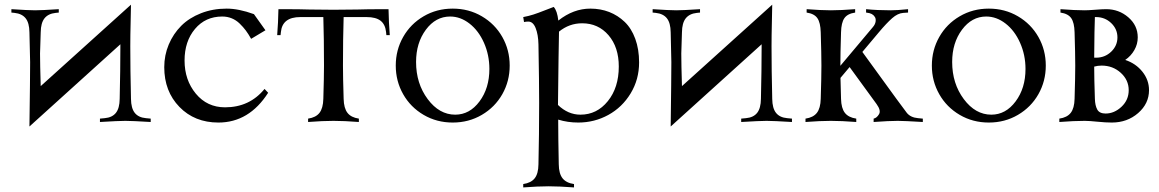

<svg xmlns="http://www.w3.org/2000/svg" viewBox="-20 -528 5018 831"><path d="M156.2 -155.3 546.9 -507.8Q546.9 -491.7 545.4 -432.6Q543.9 -373.5 543.9 -327.6Q543.9 -227.1 546.9 -100.1Q547.4 -59.6 563.2 -39.6Q579.1 -19.5 611.3 -16.6L632.3 -14.6V0Q550.8 -4.9 522.5 -4.9Q494.1 -4.9 412.6 0V-14.6L433.6 -16.6Q465.8 -19.5 481.7 -39.6Q497.6 -59.6 498 -100.1Q501 -227.1 501 -328.1V-336.4L107.4 19.5Q110.4 -195.3 110.4 -258.8Q110.4 -282.7 107.4 -388.2Q106.9 -428.7 91.1 -448.7Q75.2 -468.8 43 -472.2L29.3 -473.6V-488.3Q104 -483.4 131.8 -483.4Q159.7 -483.4 234.4 -488.3V-473.6L220.7 -472.2Q188.5 -468.8 172.6 -448.7Q156.7 -428.7 156.2 -388.2Q156.2 -375 154.8 -343.8Q153.3 -312.5 153.3 -296.4Q153.3 -250.5 156.2 -155.3Z M1079.1 -466.8 1128.9 -397 1066.9 -359.9Q1055.2 -380.9 1043.9 -396Q1032.7 -411.1 1017.3 -426Q1002 -440.9 982.9 -448.7Q963.9 -456.5 941.9 -456.5Q869.1 -456.5 824 -402.8Q778.8 -349.1 778.8 -266.1Q778.8 -181.6 827.6 -122.6Q876.5 -63.5 954.1 -63.5Q1060.1 -63.5 1125 -143.1L1140.6 -126.5Q1058.1 2.4 925.3 2.4Q822.3 2.4 756.6 -65.2Q690.9 -132.8 690.9 -237.3Q690.9 -289.1 710.4 -335.4Q730 -381.8 764.4 -416.3Q798.8 -450.7 849.9 -470.7Q900.9 -490.7 960.9 -490.7Q1013.2 -490.7 1079.1 -466.8Z M1526.9 -486.8Q1559.6 -488.3 1661.6 -488.3Q1662.6 -430.7 1667 -376H1652.3L1650.9 -389.6Q1647.5 -422.4 1627.2 -438.2Q1606.9 -454.1 1566.9 -454.1H1467.3Q1464.4 -360.4 1464.4 -244.1Q1464.4 -193.8 1467.3 -100.1Q1468.3 -59.6 1483.9 -39.6Q1499.5 -19.5 1533.2 -14.6V0Q1469.7 -4.9 1423.3 -4.9Q1377 -4.9 1313.5 0V-14.6Q1347.2 -19.5 1362.8 -39.6Q1378.4 -59.6 1379.4 -100.1Q1382.3 -193.8 1382.3 -244.1Q1382.3 -360.4 1379.4 -454.1H1279.8Q1202.1 -454.1 1195.8 -389.6L1194.3 -376H1179.7Q1184.1 -430.7 1185.1 -488.3Q1287.1 -488.3 1319.8 -486.8Q1363.8 -485.8 1423.3 -485.8Q1482.9 -485.8 1526.9 -486.8Z M1724.9 -120.4Q1692.9 -176.8 1692.9 -244.1Q1692.9 -311.5 1724.9 -367.9Q1756.8 -424.3 1813.5 -457.5Q1870.1 -490.7 1939.5 -490.7Q2008.8 -490.7 2065.4 -457.5Q2122.1 -424.3 2154.1 -367.9Q2186 -311.5 2186 -244.1Q2186 -176.8 2154.1 -120.4Q2122.1 -64 2065.4 -30.8Q2008.8 2.4 1939.5 2.4Q1870.1 2.4 1813.5 -30.8Q1756.8 -64 1724.9 -120.4ZM1928.2 -456.5Q1865.7 -456.5 1823.2 -399.4Q1780.8 -342.3 1780.8 -259.8Q1780.8 -166.5 1831.1 -99.1Q1881.3 -31.7 1950.2 -31.7Q2012.7 -31.7 2055.4 -89.1Q2098.1 -146.5 2098.1 -229.5Q2098.1 -290 2074.7 -342.8Q2051.3 -395.5 2012 -426Q1972.7 -456.5 1928.2 -456.5Z M2535.2 -490.7Q2579.1 -490.7 2616.7 -476.1Q2654.3 -461.4 2683.6 -433.3Q2712.9 -405.3 2729.5 -360.1Q2746.1 -314.9 2746.1 -257.8Q2746.1 -184.1 2709.5 -123.8Q2672.9 -63.5 2612.8 -30.5Q2552.7 2.4 2482.9 2.4Q2437 2.4 2396 -10.3V-0.5Q2396 64.5 2398.4 183.1Q2398.9 223.6 2414.8 243.7Q2430.7 263.7 2464.4 268.6V283.2Q2400.9 278.3 2354.5 278.3Q2308.1 278.3 2244.6 283.2V268.6Q2278.3 263.7 2294.2 243.7Q2310.1 223.6 2310.5 183.1Q2313.5 56.2 2313.5 -83Q2313.5 -171.9 2310.5 -335.9Q2309.6 -378.4 2298.3 -406.5Q2287.1 -434.6 2266.6 -434.6Q2256.8 -434.6 2248 -432.6L2244.6 -454.1Q2268.1 -458.5 2288.6 -465.1Q2309.1 -471.7 2337.2 -482.9Q2365.2 -494.1 2376.5 -498Q2391.6 -481.9 2396.5 -439Q2461.9 -490.7 2535.2 -490.7ZM2397.5 -278.8Q2395 -107.4 2395 -73.7Q2438.5 -31.7 2492.2 -31.7Q2563.5 -31.7 2610.8 -90.3Q2658.2 -148.9 2658.2 -240.2Q2658.2 -323.7 2613.8 -375.5Q2569.3 -427.2 2499.5 -427.2Q2443.8 -427.2 2399.4 -391.1V-388.2Z M2931.6 -155.3 3322.3 -507.8Q3322.3 -491.7 3320.8 -432.6Q3319.3 -373.5 3319.3 -327.6Q3319.3 -227.1 3322.3 -100.1Q3322.8 -59.6 3338.6 -39.6Q3354.5 -19.5 3386.7 -16.6L3407.7 -14.6V0Q3326.2 -4.9 3297.9 -4.9Q3269.5 -4.9 3188 0V-14.6L3209 -16.6Q3241.2 -19.5 3257.1 -39.6Q3272.9 -59.6 3273.4 -100.1Q3276.4 -227.1 3276.4 -328.1V-336.4L2882.8 19.5Q2885.7 -195.3 2885.7 -258.8Q2885.7 -282.7 2882.8 -388.2Q2882.3 -428.7 2866.5 -448.7Q2850.6 -468.8 2818.4 -472.2L2804.7 -473.6V-488.3Q2879.4 -483.4 2907.2 -483.4Q2935.1 -483.4 3009.8 -488.3V-473.6L2996.1 -472.2Q2963.9 -468.8 2948 -448.7Q2932.1 -428.7 2931.6 -388.2Q2931.6 -375 2930.2 -343.8Q2928.7 -312.5 2928.7 -296.4Q2928.7 -250.5 2931.6 -155.3Z M3681.2 -488.3V-473.6Q3647.9 -468.8 3634.5 -449.2Q3621.1 -429.7 3620.1 -388.2Q3617.2 -294.4 3617.2 -244.1V-243.2L3757.8 -410.6Q3768.1 -422.4 3769.8 -435.1Q3771.5 -447.8 3766.1 -455.1Q3756.8 -470.7 3731.9 -473.1L3728.5 -473.6V-488.3Q3777.3 -483.4 3834 -483.4Q3864.7 -483.4 3910.2 -488.3V-473.6L3889.6 -472.2Q3865.7 -470.7 3841.3 -449.2Q3816.9 -427.7 3784.2 -388.7L3712.4 -303.2L3859.9 -100.1Q3891.1 -57.1 3904.8 -39.6Q3920.9 -19.5 3953.1 -16.6L3974.1 -14.6V0Q3892.6 -4.9 3865.7 -4.9Q3829.1 -4.9 3761.2 0V-14.6Q3774.4 -17.1 3784.2 -33.2Q3794.4 -49.3 3773.9 -77.6L3657.2 -237.8L3617.7 -190.9Q3618.2 -171.9 3620.1 -100.1Q3621.1 -59.6 3636.7 -39.6Q3652.3 -19.5 3686 -14.6V0Q3622.6 -4.9 3576.2 -4.9Q3529.8 -4.9 3466.3 0V-14.6Q3500 -19.5 3515.6 -39.6Q3531.2 -59.6 3532.2 -100.1Q3535.2 -193.8 3535.2 -244.1Q3535.2 -294.4 3532.2 -388.2Q3531.2 -429.7 3517.8 -449.2Q3504.4 -468.8 3471.2 -473.6V-488.3Q3534.7 -483.4 3576.2 -483.4Q3617.7 -483.4 3681.2 -488.3Z M4045.2 -120.4Q4013.2 -176.8 4013.2 -244.1Q4013.2 -311.5 4045.2 -367.9Q4077.1 -424.3 4133.8 -457.5Q4190.4 -490.7 4259.8 -490.7Q4329.1 -490.7 4385.7 -457.5Q4442.4 -424.3 4474.4 -367.9Q4506.3 -311.5 4506.3 -244.1Q4506.3 -176.8 4474.4 -120.4Q4442.4 -64 4385.7 -30.8Q4329.1 2.4 4259.8 2.4Q4190.4 2.4 4133.8 -30.8Q4077.1 -64 4045.2 -120.4ZM4248.5 -456.5Q4186 -456.5 4143.6 -399.4Q4101.1 -342.3 4101.1 -259.8Q4101.1 -166.5 4151.4 -99.1Q4201.7 -31.7 4270.5 -31.7Q4333 -31.7 4375.7 -89.1Q4418.5 -146.5 4418.5 -229.5Q4418.5 -290 4395 -342.8Q4371.6 -395.5 4332.3 -426Q4293 -456.5 4248.5 -456.5Z M4674.8 -483.4Q4689 -483.4 4719.7 -485.8Q4750.5 -488.3 4767.6 -488.3Q4822.8 -488.3 4863.5 -453.1Q4904.3 -418 4904.3 -366.2Q4904.3 -336.9 4889.6 -311.3Q4875 -285.6 4850.1 -268.6Q4896 -253.4 4924.6 -217.5Q4953.1 -181.6 4953.1 -137.7Q4953.1 -79.6 4906 -38.6Q4858.9 2.4 4792 2.4Q4765.6 2.4 4730 -1.2Q4694.3 -4.9 4674.8 -4.9Q4628.4 -4.9 4564.9 0V-14.6Q4598.6 -19.5 4614.3 -39.6Q4629.9 -59.6 4630.9 -100.1Q4633.8 -193.8 4633.8 -244.1Q4633.8 -294.4 4630.9 -388.2Q4629.9 -429.7 4616.5 -449.2Q4603 -468.8 4569.8 -473.6V-488.3Q4633.3 -483.4 4674.8 -483.4ZM4748 -244.1Q4731 -244.1 4715.8 -239.7Q4715.8 -189.5 4718.8 -100.1Q4719.7 -70.8 4729.2 -53.7Q4738.8 -36.6 4765.1 -36.6Q4802.7 -36.6 4834 -65.9Q4865.2 -95.2 4865.2 -137.7Q4865.2 -181.6 4830.8 -212.9Q4796.4 -244.1 4748 -244.1ZM4723.6 -454.1H4718.8Q4716.8 -410.2 4715.8 -278.3H4723.6Q4762.2 -278.3 4789.3 -304.2Q4816.4 -330.1 4816.4 -366.2Q4816.4 -402.3 4789.3 -428.2Q4762.2 -454.1 4723.6 -454.1Z"/></svg>

Font: Flanker
Style: Regular
Weight: 400
Designer: Flanker
Foundry: Flanker
Version: Version 2.027